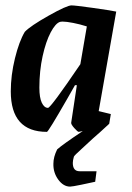

<svg xmlns="http://www.w3.org/2000/svg" viewBox="-20 -480 488 712"><path d="M346 -68 391 -57 385 -21Q354 8 324 34Q315 43 285 70Q255 97 254 101Q250 115 250 124Q250 155 275 155H338L333 194Q315 198 281.5 205Q248 212 240 212Q215 212 196 186Q177 160 178 127Q178 102 192 74Q212 56 287 6L272 9Q268 9 255.5 -5Q243 -19 244 -25L265 -164H258L229 -113Q159 9 154 9Q20 9 20 -141Q20 -201 35.5 -264Q51 -327 72 -362Q93 -384 160.5 -422Q228 -460 245 -460Q258 -460 322.5 -451Q387 -442 411 -437ZM278 -242 302 -382Q277 -390 251.5 -395Q226 -400 211 -400L203 -399Q186 -394 168 -360Q150 -326 138 -271.5Q126 -217 126 -155Q126 -118 135 -99Q144 -80 158 -80Q168 -80 278 -242Z"/></svg>

Font: Grenze Medium
Style: Italic
Weight: 500
Italic angle: -10°
Designer: Renata Polastri
Foundry: Omnibus-Type
Version: Version 1.002; ttfautohint (v1.8)